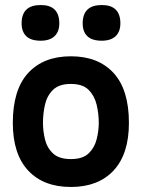

<svg xmlns="http://www.w3.org/2000/svg" viewBox="-20 -734 564 764"><path d="M66 -641Q66 -714 142 -714Q216 -714 216 -641Q216 -608 197 -590Q178 -572 142 -572Q103 -572 84.5 -590Q66 -608 66 -641ZM309 -641Q309 -714 385 -714Q459 -714 459 -641Q459 -608 440 -590Q421 -572 385 -572Q346 -572 327.5 -590Q309 -608 309 -641ZM31 -245Q31 -377 92 -443.5Q153 -510 262 -510Q371 -510 432 -443.5Q493 -377 493 -245Q493 -121 432 -55.5Q371 10 262 10Q153 10 92 -55.5Q31 -121 31 -245ZM262 -101Q309 -101 332.5 -123.5Q356 -146 364.5 -179.5Q373 -213 373 -245Q373 -282 364.5 -317.5Q356 -353 332.5 -376.5Q309 -400 262 -400Q215 -400 191 -376.5Q167 -353 159 -317.5Q151 -282 151 -245Q151 -213 159 -179.5Q167 -146 191 -123.5Q215 -101 262 -101Z"/></svg>

Font: Haskoy Bold
Style: Regular
Weight: 700
Designer: Ertekin Erdin
Foundry: Ertekin Erdin
Version: Version 1.500; ttfautohint (v1.8.3)